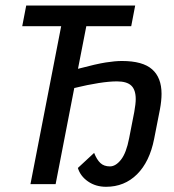

<svg xmlns="http://www.w3.org/2000/svg" viewBox="-20 -679 640 708"><path d="M371.1 9.8Q333 9.8 304.7 -9.8Q276.4 -29.3 267.1 -59.6L327.1 -115.2Q336.9 -90.3 350.1 -77.9Q363.3 -65.4 385.3 -65.4Q406.7 -65.4 426.3 -90.3Q445.8 -115.2 456.1 -168.9L475.1 -266.1Q480.5 -296.4 480.5 -313.5Q480.5 -347.7 464.1 -363.3Q447.8 -378.9 411.1 -378.9Q355.5 -378.9 253.9 -354.5L185.1 0H92.3L205.6 -582.5H62L76.7 -658.7H478.5L463.9 -582.5H298.3L267.6 -425.3Q335.9 -443.4 370.1 -448.7Q404.3 -454.1 429.7 -454.1Q506.3 -454.1 541 -423.3Q575.7 -392.6 575.7 -333Q575.7 -307.6 569.8 -275.9L548.3 -166.5Q531.7 -82.5 485.4 -36.4Q439 9.8 371.1 9.8Z"/></svg>

Font: Cousine
Style: Italic
Weight: 400
Italic angle: -12°
Monospace: yes
Designer: Steve Matteson
Foundry: Monotype Imaging Inc.
Version: Version 1.21